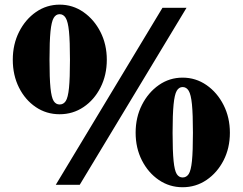

<svg xmlns="http://www.w3.org/2000/svg" viewBox="-20 -795 1044 826"><path d="M220 0 679 -761.5H782.5L323 0ZM236.5 -303.5Q179.3 -303.5 133.7 -334.5Q88 -365.5 61.5 -418.6Q35 -471.8 35 -538Q35 -604 62 -657.8Q89.1 -711.6 134.8 -743.3Q180.5 -775 236.8 -775Q293 -775 339 -743Q385 -711 412.3 -657.3Q439.5 -603.5 439.5 -538Q439.5 -472.1 412.5 -418.8Q385.5 -365.5 339.5 -334.5Q293.5 -303.5 236.5 -303.5ZM236.5 -345.5Q253 -345.5 262.8 -360.2Q272.5 -375 276.8 -416.5Q281 -458 281 -537.8Q281 -617.5 276.8 -659.8Q272.5 -702 262.6 -718Q252.8 -734 236.5 -734Q220.5 -734 211 -718Q201.5 -702 197.2 -659.8Q193 -617.5 193 -538Q193 -458 197.2 -416.5Q201.5 -375 211 -360.2Q220.5 -345.5 236.5 -345.5ZM765.5 10.5Q709 10.5 663.2 -20.8Q617.5 -52 590.5 -105.1Q563.5 -158.2 563.5 -224Q563.5 -290.5 590.8 -344Q618 -397.5 663.6 -429.2Q709.2 -461 765.5 -461Q822.2 -461 868.4 -429Q914.5 -397 941.8 -343.2Q969 -289.5 969 -224Q969 -158 941.8 -105Q914.5 -52 868.6 -20.8Q822.6 10.5 765.5 10.5ZM765.7 -31.5Q782 -31.5 791.8 -46.2Q801.5 -61 805.8 -102.5Q810 -144 810 -224Q810 -303.5 805.8 -346Q801.5 -388.5 791.8 -404.5Q782 -420.5 765.7 -420.5Q749.8 -420.5 740.4 -404.5Q731 -388.5 726.8 -346Q722.5 -303.5 722.5 -223.8Q722.5 -144 726.8 -102.5Q731 -61 740.4 -46.2Q749.8 -31.5 765.7 -31.5Z"/></svg>

Font: Libre Caslon Text
Style: Regular
Weight: 400
Designer: Pablo Impallari, Rodrigo Fuenzalida, Katja Schimmel
Foundry: Pablo Impallari, Rodrigo Fuenzalida
Version: Version 2.000